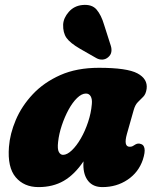

<svg xmlns="http://www.w3.org/2000/svg" viewBox="-20 -751 636 783"><path d="M497.5 -204.5Q483 -152.5 509 -152.5Q516.5 -152.5 521 -155Q525.5 -157.5 532.5 -162Q543.5 -168 553.5 -164Q566 -161.5 569.2 -146Q572.5 -130.5 562.5 -99.5Q545 -48 500.2 -18Q455.5 12 397.5 12Q360 12 340 -12.5Q320 -37 320 -79Q320 -86 320.5 -93Q284 -39 240 -13.5Q196 12 137 12Q78 12 44 -28.2Q10 -68.5 16.5 -152Q20.5 -205.5 44.5 -262Q68.5 -318.5 113.8 -366.8Q159 -415 226 -444.8Q293 -474.5 383.5 -474.5Q498 -474.5 540.5 -451.8Q583 -429 578 -389Q575 -367.5 564.5 -356.8Q554 -346 542.5 -334.8Q531 -323.5 525 -301.5ZM217 -172.5Q213.5 -143 220 -131.2Q226.5 -119.5 237 -119.5Q253.5 -119.5 272.8 -137.8Q292 -156 309.5 -186.2Q327 -216.5 339.2 -253.2Q351.5 -290 354.5 -326.5Q356.5 -346.5 350 -358Q343.5 -369.5 330.5 -369.5Q313 -369.5 294.2 -351.2Q275.5 -333 259.5 -303.5Q243.5 -274 232 -239.5Q220.5 -205 217 -172.5ZM404.5 -650 432 -564Q436 -551 434 -539Q432 -527 421 -517.5Q410.5 -508.5 397.5 -508Q384.5 -507.5 373 -514L306.5 -552Q266 -575.5 251.2 -596.5Q236.5 -617.5 237.5 -651Q239 -678 260.5 -702.5Q282 -727 315.5 -730.5Q354.5 -734.5 373.8 -712Q393 -689.5 404.5 -650Z"/></svg>

Font: Fraunces 72pt SuperSoft Black
Style: Italic
Weight: 900
Italic angle: -16°
Version: Version 1.000;[b76b70a41]